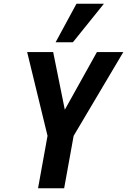

<svg xmlns="http://www.w3.org/2000/svg" viewBox="-20 -1002 676 1022"><path d="M233 -279 124.5 -725H263L325 -418L496 -725H636.5L372 -279L321.5 0H182.5ZM276 -777 387 -982H533L368 -777Z"/></svg>

Font: JuliaMono
Style: Bold Italic
Weight: 700
Italic angle: -9°
Monospace: yes
Designer: cormullion
Foundry: corm
Version: Version 0.057; ttfautohint (v1.8.4)